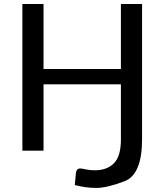

<svg xmlns="http://www.w3.org/2000/svg" viewBox="-20 -737 805 939"><path d="M674.8 -56.6Q674.8 116.7 588.9 149.4Q502.9 182.1 451.2 182.1Q399.4 182.1 345.7 168Q350.1 123.5 351.1 110.8Q352.5 98.1 357.9 92.5Q363.3 86.9 371.1 86.9Q380.4 86.9 399.2 91.3Q418 95.7 443.8 95.7Q503.9 95.7 537.6 61Q571.3 26.4 571.3 -54.7V-324.7H192.9V0H89.4V-717.3H192.9V-399.4H571.3V-717.3H674.8Z"/></svg>

Font: Lato-Medium
Style: Regular
Weight: 500
Designer: Lukasz Dziedzic
Foundry: tyPoland Lukasz Dziedzic
Version: Version 2.006; 2014-01-15